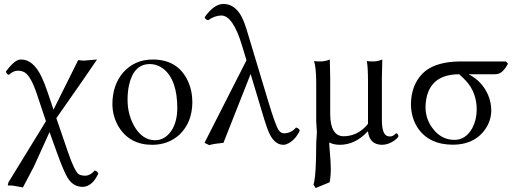

<svg xmlns="http://www.w3.org/2000/svg" viewBox="-20 -718 2617 965"><path d="M166 -243.2Q135.3 -335.9 103.5 -354.5Q88.4 -362.8 68.8 -362.8Q45.4 -361.8 24.9 -341.8Q12.7 -345.2 10.3 -356.9Q9.8 -358.4 9.8 -358.9Q47.4 -409.2 73.2 -417Q80.6 -418.9 86.9 -418.9Q147 -418.9 189 -331.5Q204.6 -298.8 221.2 -249L249 -167L373 -416Q374 -416 398.9 -413.1L467.8 -418.9L397.9 -316.9L263.2 -124L321.8 46.9Q354.5 142.1 375 157.2Q386.7 165 409.2 165Q434.1 164.1 456.1 139.2Q469.7 141.6 474.1 154.8Q460.4 183.1 443.8 200.2Q420.9 220.7 396 221.2Q348.1 221.2 320.3 176.3Q300.8 145 266.1 48.8L229 -54.2L149.9 120.1L95.2 224.1L43.9 214.8L19 213.9L22 199.2L210.9 -108.9Z M544.9 -194.8Q545.4 -290 597.7 -352.1Q655.8 -418.5 747.1 -418.9Q873.5 -418.9 923.8 -312Q946.8 -262.2 946.8 -204.1Q945.8 -104.5 884.8 -43.9Q828.1 9.8 745.1 9.8Q631.8 9.8 576.2 -81.1Q545.4 -133.3 544.9 -194.8ZM732.9 -396Q651.9 -396 628.4 -290Q621.1 -255.9 621.1 -216.8Q621.1 -138.2 659.7 -75.7Q699.2 -13.7 758.8 -13.2Q809.1 -13.2 841.8 -61.5Q870.6 -105.5 871.1 -173.8Q871.1 -314.9 802.7 -371.1Q771.5 -395.5 732.9 -396Z M1486.8 -62Q1466.3 -17.1 1428.7 2.9Q1415.5 9.8 1404.8 9.8Q1361.3 9.8 1334.5 -45.9Q1321.8 -72.8 1307.6 -120.1L1239.7 -346.2L1103 0Q1060.1 3.4 1031.7 11.2L1007.8 0L1218.8 -415L1196.8 -487.8Q1151.4 -639.2 1092.8 -640.1Q1058.1 -639.6 1025.9 -616.2Q1011.7 -620.1 1009.3 -629.9Q1008.8 -631.3 1008.8 -631.8Q1055.2 -697.3 1102.1 -698.2Q1181.2 -698.2 1216.8 -577.6Q1217.3 -575.7 1217.8 -575.2L1329.6 -204.1Q1366.7 -81.1 1382.3 -61.5Q1393.1 -47.9 1408.7 -47.9Q1444.8 -49.3 1467.8 -77.1Q1482.4 -73.2 1486.8 -62Z M1827.6 -57.1Q1766.1 9.3 1688.5 9.8Q1654.8 9.3 1635.7 -2Q1635.7 -2 1635.3 -0.5Q1634.8 3.4 1634.8 4.9Q1634.8 11.7 1637.2 38.6Q1642.6 98.1 1642.6 129.9Q1642.6 168 1636.7 198.2L1566.4 227.1L1555.7 210Q1569.3 164.6 1569.3 6.8Q1569.3 -6.8 1571.3 -28.8Q1572.8 -47.4 1572.8 -56.2Q1572.8 -60.5 1571.3 -74.7Q1569.3 -97.2 1569.3 -106.9V-307.1Q1568.8 -377 1558.6 -411.1Q1571.3 -409.2 1591.8 -409.2Q1615.2 -409.7 1637.7 -418.9Q1637.7 -418 1639.6 -327.1V-142.1Q1641.1 -34.2 1706.5 -33.2Q1767.6 -33.2 1814 -78.1Q1823.2 -87.4 1829.6 -96.2V-307.1Q1829.6 -380.4 1823.7 -411.1Q1835.9 -409.2 1857.4 -409.2Q1878.9 -409.7 1901.4 -418.9Q1901.4 -418 1899.4 -327.1V-115.2Q1899.4 -45.9 1925.3 -34.7Q1932.6 -32.2 1940.4 -32.2Q1955.1 -32.2 1967.3 -45.4Q1970.2 -47.9 1971.7 -47.9Q1978 -47.9 1981.9 -37.1Q1982.4 -34.7 1982.4 -33.2Q1982.4 -26.9 1961.4 -11.2Q1931.2 9.8 1899.4 9.8Q1837.4 8.8 1829.6 -57.1Z M2465.3 -344.7H2335.4Q2404.8 -309.1 2434.6 -237.3Q2448.7 -201.7 2449.2 -164.1Q2449.2 -102.5 2406.7 -52.7Q2353 8.8 2257.3 9.3Q2135.3 9.3 2078.6 -76.7Q2045.9 -127.4 2045.4 -194.8Q2046.4 -290.5 2104.5 -349.1Q2156.2 -400.9 2264.2 -408.2Q2278.3 -409.2 2292.5 -409.2H2522.9L2533.2 -397.9Q2510.7 -355.5 2486.3 -347.7Q2476.1 -344.7 2465.3 -344.7ZM2264.2 -15.1Q2321.3 -15.1 2354 -74.7Q2375.5 -115.2 2376 -167Q2376 -253.4 2321.3 -312.5Q2307.1 -327.6 2288.1 -344.7Q2153.8 -344.7 2125.5 -234.4Q2119.1 -208.5 2118.7 -179.2Q2118.7 -114.3 2162.1 -63.5Q2203.1 -15.1 2264.2 -15.1Z"/></svg>

Font: Linux Libertine Display O
Style: Regular
Weight: 400
Designer: Philipp H. Poll
Foundry: Philipp H. Poll
Version: Version 5.0.9